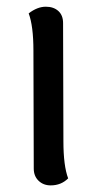

<svg xmlns="http://www.w3.org/2000/svg" viewBox="-20 -543 289 575"><path d="M169.9 -120.1Q169.9 -46.4 184.1 -8.8Q163.1 12.2 131.8 12.2Q109.9 12.2 95.5 -1.7Q81.1 -15.6 81.1 -38.1L80.1 -391.1Q80.1 -465.3 65.9 -502.9Q91.8 -522.9 117.2 -522.9Q140.6 -522.9 154.8 -510Q168.9 -497.1 168.9 -474.1Z"/></svg>

Font: Arima Madurai Medium
Style: Regular
Weight: 500
Designer: Joana Correia and Natanael Gama
Foundry: NDISCOVER
Version: Version 1.019;PS 001.019;hotconv 1.0.88;makeotf.lib2.5.64775